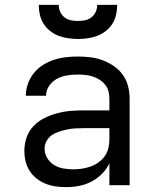

<svg xmlns="http://www.w3.org/2000/svg" viewBox="-20 -760 640 788"><path d="M251 8Q230 8 208.5 5Q187 2 167 -6Q147 -14 130 -27.5Q113 -41 101.5 -59Q90 -77 85 -98Q80 -119 80 -141Q80 -169 89 -195.5Q98 -222 117 -242Q136 -262 160.5 -274.5Q185 -287 212 -294.5Q239 -302 266.5 -304.5Q294 -307 321 -307H429V-355Q429 -371 425 -386Q421 -401 411 -413Q401 -425 387.5 -433.5Q374 -442 359.5 -446.5Q345 -451 329.5 -452.5Q314 -454 299 -454Q277 -454 255 -450.5Q233 -447 213.5 -436.5Q194 -426 181.5 -407.5Q169 -389 169 -367Q169 -367 169 -367Q169 -367 169 -367H86Q86 -367 86 -367Q86 -367 86 -367Q86 -392 94.5 -416Q103 -440 118.5 -459.5Q134 -479 155 -492.5Q176 -506 200 -514Q224 -522 249 -525Q274 -528 299 -528Q325 -528 350.5 -525Q376 -522 400.5 -513Q425 -504 447 -489Q469 -474 484 -453Q499 -432 505.5 -406.5Q512 -381 512 -355V0H429V-90Q418 -66 398.5 -46.5Q379 -27 355 -14.5Q331 -2 304.5 3Q278 8 251 8ZM282 -65Q300 -65 318 -68Q336 -71 353 -77Q370 -83 385 -94Q400 -105 410.5 -120Q421 -135 425 -153Q429 -171 429 -189V-234H321Q305 -234 288 -233Q271 -232 255 -228.5Q239 -225 223 -220Q207 -215 193 -205.5Q179 -196 171 -181Q163 -166 163 -150Q163 -129 174 -111Q185 -93 202.5 -82.5Q220 -72 240.5 -68.5Q261 -65 282 -65ZM300 -600Q280 -600 259.5 -603Q239 -606 220.5 -613Q202 -620 185.5 -633Q169 -646 158.5 -663Q148 -680 143.5 -700Q139 -720 139 -740H221Q221 -725 227 -711.5Q233 -698 244.5 -689Q256 -680 270.5 -677Q285 -674 300 -674Q315 -674 329.5 -677Q344 -680 355.5 -689Q367 -698 373 -711.5Q379 -725 379 -740H461Q461 -720 456.5 -700Q452 -680 441.5 -663Q431 -646 414.5 -633Q398 -620 379.5 -613Q361 -606 340.5 -603Q320 -600 300 -600Z"/></svg>

Font: Zed Mono Extended
Style: Regular
Weight: 400
Width: 7
Monospace: yes
Designer: Belleve Invis
Foundry: Belleve Invis
Version: Version 1.0.0; ttfautohint (v1.8.4)